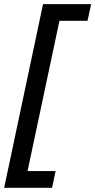

<svg xmlns="http://www.w3.org/2000/svg" viewBox="-47 -743 459 926"><path d="M160.6 -723.1H392.6L375 -642.6H239.7L85.9 82H221.2L204.1 162.6H-26.9Z"/></svg>

Font: Viking Open Sans Light
Style: Bold Italic
Weight: 600
Italic angle: -12°
Foundry: Ascender Corporation
Version: Version 2.000